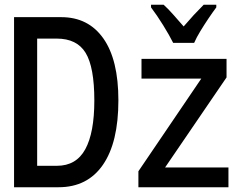

<svg xmlns="http://www.w3.org/2000/svg" viewBox="-20 -786 1040 806"><path d="M39 0V-714H237Q351 -714 414 -624.5Q477 -535 477 -365Q477 -188 412 -94Q347 0 226 0ZM219 -90Q300 -90 338 -159.5Q376 -229 376 -364Q376 -504 339.5 -564Q303 -624 218 -624H136V-90ZM561 0V-67L825 -456H574V-539H931V-461L673 -83H939V0ZM707 -606Q691 -638 665 -680Q639 -722 614 -755V-766H667Q686 -749 707.5 -724.5Q729 -700 751 -675Q776 -704 793.5 -723Q811 -742 835 -766H888V-755Q873 -735 855.5 -709Q838 -683 821.5 -656Q805 -629 795 -606Z"/></svg>

Font: Noto Sans Mono ExtraCondensed Medium
Style: Regular
Weight: 500
Width: 2
Designer: Monotype Design Team
Foundry: Monotype Imaging Inc.
Version: Version 2.014